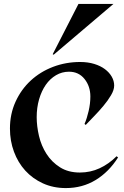

<svg xmlns="http://www.w3.org/2000/svg" viewBox="-20 -959 640 988"><path d="M383.8 -938.8H563.8L256.2 -677.5L251.2 -680ZM318.8 8.8Q253.8 8.8 200.6 -15.6Q147.5 -40 110 -81.2Q72.5 -122.5 51.9 -178.1Q31.2 -233.8 31.2 -297.5Q31.2 -372.5 60 -435.6Q88.8 -498.8 138.1 -544.4Q187.5 -590 253.1 -615Q318.8 -640 392.5 -640Q432.5 -640 465 -630Q497.5 -620 520 -603.1Q542.5 -586.2 555 -564.4Q567.5 -542.5 567.5 -518.8Q567.5 -496.2 551.2 -468.8Q535 -441.2 511.9 -413.8Q488.8 -386.2 463.8 -360.6Q438.8 -335 421.2 -316.2L415 -321.2Q427.5 -350 436.2 -388.1Q445 -426.2 445 -462.5Q445 -515 415 -552.5Q385 -590 335 -590Q298.8 -590 268.1 -571.9Q237.5 -553.8 215.6 -522.5Q193.8 -491.2 181.2 -448.1Q168.8 -405 168.8 -356.2Q168.8 -310 180.6 -259.4Q192.5 -208.8 219.4 -166.9Q246.2 -125 288.8 -98.1Q331.2 -71.2 391.2 -71.2Q445 -71.2 492.5 -93.1Q540 -115 580 -155L587.5 -148.8Q540 -73.8 471.9 -32.5Q403.8 8.8 318.8 8.8Z"/></svg>

Font: Equateur
Style: Regular
Weight: 400
Designer: Ange Degheest & Eugénie Bidaut
Foundry: Velvetyne Type Foundry
Version: Version 1.000;FEAKit 1.0